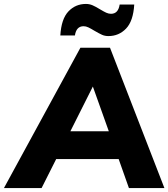

<svg xmlns="http://www.w3.org/2000/svg" viewBox="-62 -954 854 974"><path d="M540 -147H223L149 0H-42L346 -712H496L772 0H592ZM490 -288 409 -515 295 -288ZM374 -934Q392 -934 408 -927Q424 -920 445 -907Q465 -895 477 -889.5Q489 -884 501 -884Q538 -884 545 -931H619Q614 -847 577.5 -809Q541 -771 488 -771Q470 -771 455.5 -777.5Q441 -784 417 -798Q399 -809 386.5 -815Q374 -821 362 -821Q325 -821 318 -774H244Q249 -858 285 -896Q321 -934 374 -934Z"/></svg>

Font: Muli Black
Style: Italic
Weight: 900
Italic angle: -4.541°
Designer: Vernon Adams
Foundry: Vernon Adams
Version: Version 2.001